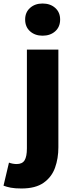

<svg xmlns="http://www.w3.org/2000/svg" viewBox="-80 -851 423 1092"><path d="M42 221Q5 221 -18.5 216.5Q-42 212 -60 205L-29 74Q-18 78 -7 80Q4 82 15 82Q47 82 60 60.5Q73 39 73 -7V-569H252V-13Q252 50 233 103Q214 156 168 188.5Q122 221 42 221ZM162 -648Q119 -648 91 -673Q63 -698 63 -740Q63 -781 91 -806Q119 -831 162 -831Q206 -831 234 -806Q262 -781 262 -740Q262 -698 234 -673Q206 -648 162 -648Z"/></svg>

Font: Noto Sans HK Thin Black
Style: Regular
Weight: 900
Version: Version 2.004-H2;hotconv 1.0.118;makeotfexe 2.5.65603